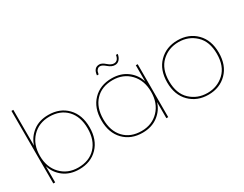

<svg xmlns="http://www.w3.org/2000/svg" viewBox="-81 -1215 2151 1696"><g transform="rotate(-30 994.5 -366.5)"><path d="M104 -375Q129 -451 192 -499Q255 -547 348 -547Q466 -547 538.5 -472Q611 -397 611 -270Q611 -143 538.5 -68Q466 7 348 7Q255 7 191 -41Q127 -89 104 -165V0H85V-740H104ZM348 -529Q241 -529 172.5 -457.5Q104 -386 104 -270Q104 -154 172.5 -82.5Q241 -11 348 -11Q460 -11 525.5 -80.5Q591 -150 591 -270Q591 -390 525.5 -459.5Q460 -529 348 -529Z M994 -547Q1087 -547 1151.5 -498.5Q1216 -450 1238 -375V-540H1257V0H1238V-165Q1216 -90 1151.5 -41.5Q1087 7 994 7Q876 7 803.5 -68Q731 -143 731 -270Q731 -397 803.5 -472Q876 -547 994 -547ZM994 -529Q882 -529 816.5 -459.5Q751 -390 751 -270Q751 -150 816.5 -80.5Q882 -11 994 -11Q1101 -11 1169.5 -82.5Q1238 -154 1238 -270Q1238 -386 1169.5 -457.5Q1101 -529 994 -529ZM913 -634H896Q903 -708 962 -708Q987 -708 1020 -679Q1053 -650 1080 -650Q1123 -650 1132 -707H1150Q1145 -674 1127 -653.5Q1109 -633 1081 -633Q1048 -633 1014.5 -662Q981 -691 960 -691Q943 -691 932.5 -680.5Q922 -670 919.5 -661Q917 -652 913 -634Z M1855 -472.5Q1929 -398 1929 -270Q1929 -142 1855 -67.5Q1781 7 1666 7Q1551 7 1476.5 -67.5Q1402 -142 1402 -270Q1402 -398 1476.5 -472.5Q1551 -547 1666 -547Q1781 -547 1855 -472.5ZM1666 -11Q1767 -11 1838 -77.5Q1909 -144 1909 -270Q1909 -396 1838 -462.5Q1767 -529 1666 -529Q1564 -529 1493 -462.5Q1422 -396 1422 -270Q1422 -144 1493 -77.5Q1564 -11 1666 -11Z"/></g></svg>

Font: SVN-Poppins Thin
Style: Regular
Weight: 100
Designer: Ninad Kale (Devanagari), Jonny Pinhorn (Latin)
Foundry: Indian Type Foundry
Version: Version 3.002 2017